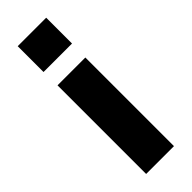

<svg xmlns="http://www.w3.org/2000/svg" viewBox="-256 -792 815 815"><g transform="rotate(-45 151.5 -384.5)"><path d="M66 -614V-769H237V-614ZM68 0V-532H235V0Z"/></g></svg>

Font: Oxanium ExtraBold
Style: Regular
Weight: 800
Designer: Severin Meyer
Version: Version 2.000